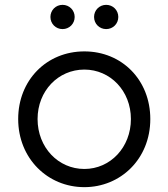

<svg xmlns="http://www.w3.org/2000/svg" viewBox="-20 -760 695 792"><path d="M328 12C477 12 600 -104 600 -269C600 -430 483 -548 328 -548C172 -548 55 -429 55 -269C55 -107 176 12 328 12ZM135 -269C135 -385 220 -473 328 -473C435 -473 520 -385 520 -269C520 -152 435 -63 328 -63C220 -63 135 -152 135 -269ZM188 -690C188 -662 210 -640 238 -640C266 -640 288 -662 288 -690C288 -718 266 -740 238 -740C210 -740 188 -718 188 -690ZM368 -690C368 -662 390 -640 418 -640C446 -640 468 -662 468 -690C468 -718 446 -740 418 -740C390 -740 368 -718 368 -690Z"/></svg>

Font: Mluvka
Style: Regular
Weight: 400
Designer: Modified by Jiří Krblich, Original typeface by Gumpita Rahayu
Foundry: Gumpita Rahayu & Jiří Krblich
Version: Version 2.000;Glyphs 3.1.1 (3134)